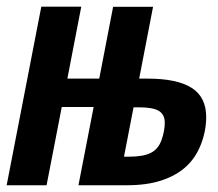

<svg xmlns="http://www.w3.org/2000/svg" viewBox="-26 -548 646 568"><path d="M411.1 -315.4Q498 -315.4 541 -288.1Q584 -260.7 584 -201.7Q584 -161.1 568.4 -120.8Q552.7 -80.6 523.7 -54.4Q494.6 -28.3 451.7 -14.2Q408.7 0 350.1 0H206.1L251 -231.4H156.7L111.8 0H-6.3L96.2 -528.3H214.4L173.3 -315.4H267.6L308.6 -527.8H426.8L385.7 -315.4ZM340.8 -84.5H356.4Q397.5 -84.5 419.7 -95.5Q441.9 -106.4 451.7 -133.3Q461.4 -160.2 461.4 -185.1Q461.4 -209 444.3 -219.7Q427.2 -230.5 385.3 -230.5H369.1Z"/></svg>

Font: Cousine
Style: Bold Italic
Weight: 700
Italic angle: -12°
Monospace: yes
Designer: Steve Matteson
Foundry: Ascender Corporation
Version: Version 1.20